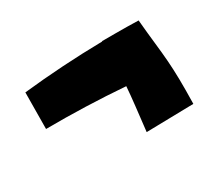

<svg xmlns="http://www.w3.org/2000/svg" viewBox="-64 -479 572 507"><g transform="rotate(-30 221.5 -225.5)"><path d="M262 -92Q267 -136 270.5 -166.5Q274 -197 276 -224Q156 -233 36 -232L37 -343Q157 -356 280 -358V-359H323Q357 -359 391 -358Q395 -314 398.5 -283.5Q402 -253 404 -226.5Q406 -200 406.5 -169.5Q407 -139 406 -95Z"/></g></svg>

Font: Marhey SemiBold
Style: Regular
Weight: 600
Designer: Nur Syamsi & Bustanul Arifin
Foundry: Namelatype
Version: Version 1.000; ttfautohint (v1.8.4.7-5d5b)